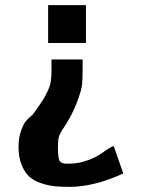

<svg xmlns="http://www.w3.org/2000/svg" viewBox="-20 -553 559 746"><path d="M52 18Q52 -18 62 -45.5Q72 -73 81 -83Q90 -93 106 -107V-106Q113 -116 130 -140Q147 -164 152 -173Q157 -182 166 -201Q175 -220 177.5 -238Q180 -256 180 -280V-322H301V-280Q301 -247 299 -225Q297 -203 278.5 -154Q260 -105 224 -51V-52Q212 -33 208.5 -20.5Q205 -8 205 20Q205 59 211 71Q217 83 241 83Q276 83 301 76Q346 64 379.5 39.5Q413 15 422 15L459 121Q346 173 250 173Q216 173 191.5 170.5Q167 168 139 158.5Q111 149 93.5 133Q76 117 64 87.5Q52 58 52 18ZM167 -386V-533H314V-386Z"/></svg>

Font: Coval
Style: Black
Weight: 1000
Foundry: Context Ltd
Version: Version 001.000